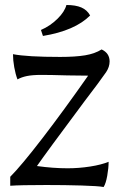

<svg xmlns="http://www.w3.org/2000/svg" viewBox="-20 -744 480 769"><path d="M166 -3Q60 -3 21 0V-36Q65 -80 150 -190.5Q235 -301 333 -441L250 -442Q182 -444 146 -444Q110 -444 88 -439.5Q66 -435 50 -426Q42 -447 37 -475Q32 -503 32 -527Q89 -516 221 -516Q282 -516 321 -522.5Q360 -529 387 -546Q419 -531 419 -498Q419 -476 405 -455Q378 -416 319 -339Q161 -127 128 -79Q193 -70 251 -70Q296 -70 341 -77Q386 -84 415 -96Q415 -71 409.5 -40Q404 -9 395 5Q374 1 307 -1Q240 -3 166 -3ZM144 -624Q181 -640 210 -668.5Q239 -697 246 -724Q283 -724 306 -714Q329 -704 341 -682Q280 -621 152 -600Z"/></svg>

Font: Mirza
Style: Regular
Weight: 400
Designer: Arabic design by Kourosh Beigpour, Latin design by Eduardo Tunni, engineering by Lasse Fister
Version: Version 1.000